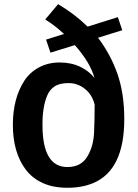

<svg xmlns="http://www.w3.org/2000/svg" viewBox="-20 -889 661 918"><path d="M448.7 -708.5Q509.3 -628.4 541.7 -535.2Q574.2 -441.9 574.2 -319.3Q574.2 -76.2 425.8 -13.7Q372.1 8.8 303 8.8Q233.9 8.8 184.3 -13.9Q134.8 -36.6 103.5 -77.6Q41 -160.2 41.5 -294.4Q42 -418 95.7 -502Q122.1 -543 166.3 -566.7Q210.4 -590.3 265.4 -590.3Q320.3 -590.3 363.3 -569.8Q406.2 -549.3 431.6 -516.1Q412.6 -588.4 337.9 -673.3L221.2 -637.2L200.2 -699.7L286.1 -726.6Q242.2 -767.6 196.3 -795.9L257.8 -869.1Q336.9 -822.3 398.9 -761.7L543.5 -807.1L564.5 -744.6ZM240.7 -475.6Q216.8 -460 205.1 -430.7Q182.6 -376.5 183.1 -291.5Q183.1 -90.3 302.2 -90.3Q369.1 -90.3 399.4 -143.6Q426.8 -191.4 429.7 -254.4Q432.6 -317.4 432.6 -388.7Q420.9 -436 386.2 -463.9Q351.6 -491.7 307.9 -491.7Q264.2 -491.7 240.7 -475.6Z"/></svg>

Font: Dhyana
Style: Bold
Weight: 700
Foundry: Vernon Adams
Version: Version 1.002; ttfautohint (v0.8.51-6076)